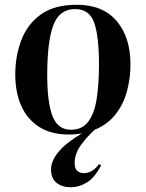

<svg xmlns="http://www.w3.org/2000/svg" viewBox="-20 -550 611 805"><path d="M276 235Q240 235 217 216.5Q194 198 194 160Q194 124 226.5 85.5Q259 47 324 9Q300 14 268 14Q194 14 144 -18Q94 -50 69 -106.5Q44 -163 44 -238Q44 -315 69.5 -382Q95 -449 151.5 -489.5Q208 -530 302 -530Q411 -530 469 -462Q527 -394 527 -280Q527 -221 512 -166.5Q497 -112 464 -70Q431 -28 377 -6Q341 27 317 61.5Q293 96 293 134Q293 157 304 166.5Q315 176 332 176Q346 176 362.5 168Q379 160 395 138L404 143Q378 194 345 214.5Q312 235 276 235ZM277 -6Q325 -6 350.5 -40.5Q376 -75 385.5 -136.5Q395 -198 395 -280Q395 -397 375 -454.5Q355 -512 295 -512Q229 -512 203.5 -444Q178 -376 178 -236Q178 -119 200.5 -62.5Q223 -6 277 -6Z"/></svg>

Font: Literata 72pt SemiBold
Style: Italic
Weight: 600
Italic angle: -2°
Designer: Latin by Veronika Burian and Jose Scaglione. Greek by Irene Vlachou. Cyrillic by Vera Evstafieva
Foundry: TypeTogether
Version: Version 3.002